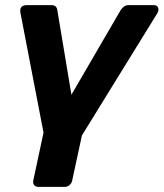

<svg xmlns="http://www.w3.org/2000/svg" viewBox="-20 -540 639 750"><path d="M130 190Q119 190 113.5 183Q108 176 110 165L150 -22L60 -489Q59 -493 59 -498Q59 -520 86 -520H181Q192 -520 197.5 -514.5Q203 -509 204 -500L259 -170L451 -500Q457 -509 464.5 -514.5Q472 -520 483 -520H581Q590 -520 594.5 -515Q599 -510 599 -502Q599 -496 595 -489L300 -11L262 165Q260 176 251.5 183Q243 190 233 190Z"/></svg>

Font: Rubik Light SemiBold
Style: Italic
Weight: 600
Italic angle: -12°
Version: Version 2.104